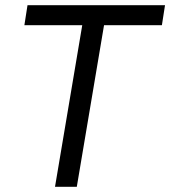

<svg xmlns="http://www.w3.org/2000/svg" viewBox="-20 -720 656 740"><path d="M297 -623H74L86 -700H616L604 -623H381L276 0H192Z"/></svg>

Font: Oak Sans
Style: Italic
Weight: 400
Italic angle: -9.49998°
Foundry: Erik Kennedy, Walven
Version: Version 1.000